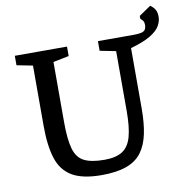

<svg xmlns="http://www.w3.org/2000/svg" viewBox="-86 -861 943 960"><g transform="rotate(-10 385.5 -381.0)"><path d="M354 15Q257 15 204 -16.5Q151 -48 130.5 -113Q110 -178 110 -278V-584L29 -600V-648H294V-600L214 -584V-278Q214 -190 228 -142Q242 -94 278.5 -76Q315 -58 381 -58Q441 -58 473.5 -80Q506 -102 519 -150.5Q532 -199 532 -278V-583L451 -599V-648H632Q657 -648 671.5 -651.5Q686 -655 691.5 -664Q697 -673 697 -688Q697 -701 692 -708Q687 -715 679 -721V-736L739 -777Q744 -773 751.5 -766.5Q759 -760 765 -748Q771 -736 771 -715Q771 -693 758 -670Q745 -647 710 -625.5Q675 -604 608 -585V-278Q608 -205 596.5 -150Q585 -95 557.5 -58Q530 -21 480 -3Q430 15 354 15Z"/></g></svg>

Font: Faustina Medium
Style: Regular
Weight: 500
Designer: Alfonso Garcia
Foundry: http://www.omnibus-type.com
Version: Version 1.200